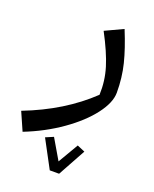

<svg xmlns="http://www.w3.org/2000/svg" viewBox="-203 -455 744 927"><g transform="rotate(20 169.5 8.5)"><path d="M-60 168Q137 92 269 -34Q272 -105 251.5 -172Q231 -239 182 -331L274 -374Q310 -286 327 -217.5Q344 -149 344 -72Q344 -21 296.5 41.5Q249 104 166 162.5Q83 221 -19 261ZM193 336 254 232 294 249 216 391H168L92 249L132 232Z"/></g></svg>

Font: FiraGO
Style: Italic
Weight: 400
Italic angle: -8°
Designer: bBox Type GmbH
Foundry: bBox Type GmbH
Version: Version 1.001